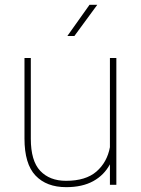

<svg xmlns="http://www.w3.org/2000/svg" viewBox="-20 -770 587 800"><path d="M82 0ZM464.8 -528.3V0H438V-85.4Q413.6 -40 368.2 -15.1Q322.8 9.8 255.9 9.8Q173.8 9.8 127.9 -38.6Q82 -86.9 82 -192.9V-528.3H108.4V-191.9Q108.4 -99.6 147.7 -58.1Q187 -16.6 254.9 -16.6Q337.4 -16.6 381.8 -55.2Q426.3 -93.8 438 -156.7V-528.3ZM385.3 -750 290 -620.1H260.7L353 -750Z"/></svg>

Font: Heebo Thin
Style: Regular
Weight: 250
Designer: Oded Ezer
Foundry: Meir Sadan
Version: Version 2.001; ttfautohint (v1.5.14-ce02) -l 8 -r 50 -G 200 